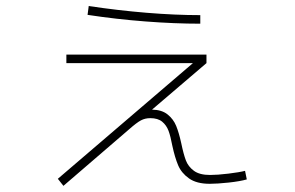

<svg xmlns="http://www.w3.org/2000/svg" viewBox="-20 -602 978 637"><path d="M171.9 -8.8 620.1 -392.6H200.2V-420.9H665V-392.6L484.4 -238.3Q516.6 -237.8 535.9 -222.4Q555.2 -207 564.5 -184.3Q573.7 -161.6 581.1 -127.9Q588.9 -90.3 596.7 -69.8Q604.5 -49.3 623.3 -35.4Q642.1 -21.5 676.8 -21.5Q701.2 -21.5 737.5 -25.9Q773.9 -30.3 793 -35.2L798.8 -6.8Q776.9 -0.5 738.8 3.7Q700.7 7.8 675.8 7.8Q632.3 7.8 607.2 -10Q582 -27.8 571 -53.7Q560.1 -79.6 551.8 -118.2Q545.9 -149.9 539.1 -168.2Q532.2 -186.5 518.1 -198.2Q503.9 -210 478.5 -210Q461.4 -210 447.5 -202.6Q433.6 -195.3 408.2 -172.9L190.4 14.6ZM270.5 -552.7 274.4 -582Q371.6 -567.4 466.6 -559.6Q561.5 -551.8 644.5 -551.8V-523.4Q559.1 -523.4 462.9 -530.8Q366.7 -538.1 270.5 -552.7Z"/></svg>

Font: Pretendard Thin
Style: Regular
Weight: 100
Designer: Base glyphs from Inter by Rasmus Andersson; Hangeul glyphs from Noto Sans CJK(Source Han Sans) by Jang Soo-young and Kan
Foundry: Kil Hyung-jin
Version: Version 1.309